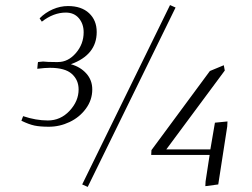

<svg xmlns="http://www.w3.org/2000/svg" viewBox="-20 -732 1000 762"><path d="M64.9 -252.9 71.8 -271Q122.6 -253.9 169.9 -253.9Q220.2 -253.9 256.1 -292.2Q292 -330.6 292 -377Q292 -414.6 265.1 -438.7Q238.3 -462.9 178.2 -462.9Q158.7 -462.9 127.9 -459L129.9 -480L130.9 -485.8L150.9 -487.8Q168 -485.8 198.2 -485.8H210Q250.5 -485.8 281.2 -521.5Q312 -557.1 312 -604Q312 -637.2 293 -659.7Q273.9 -682.1 241.2 -682.1Q192.4 -682.1 146 -646L137.2 -659.2Q159.7 -682.1 189.5 -695.1Q219.2 -708 250 -708Q303.2 -708 333.5 -679.7Q363.8 -651.4 363.8 -605Q363.8 -514.2 261.2 -477.1Q298.8 -466.8 322.5 -440.4Q346.2 -414.1 346.2 -377Q346.2 -335.4 321 -301Q295.9 -266.6 256.3 -247.8Q216.8 -229 173.8 -229Q139.6 -229 117.2 -233.6Q94.7 -238.3 64.9 -252.9ZM306.2 0 654.8 -711.9 676.8 -702.1 328.1 9.8ZM580.1 -117.2 581.1 -136.2 813 -450.2 868.2 -473.1 872.1 -452.1 640.1 -139.2H814.9L833 -245.1L882.8 -250L881.8 -230L846.2 0L794.9 6.8L795.9 -12.2L812 -117.2Z"/></svg>

Font: Dihjauti S
Style: Italic
Weight: 400
Italic angle: -9°
Designer: T. Christopher White
Version: Version 3.0.0